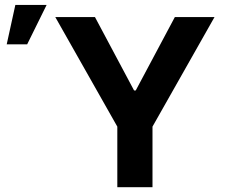

<svg xmlns="http://www.w3.org/2000/svg" viewBox="-20 -778 968 798"><path d="M374.6 -707.2 537.3 -401.9H544.1L706.8 -707.2H871.7L613.8 -251.7V0H467.6V-251.7L209.7 -707.2ZM43.8 -757.6H173.8L92.9 -593.7H7.9Z"/></svg>

Font: Pretendard Variable
Style: Regular
Weight: 400
Designer: Base glyphs from Inter by Rasmus Andersson; Hangul glyphs from Noto Sans CJK(Source Han Sans) by Jang Soo-young and Kang
Foundry: Kil Hyung-jin
Version: Version 1.100;FEAKit 1.0